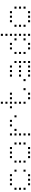

<svg xmlns="http://www.w3.org/2000/svg" viewBox="1758 -2470 685 4240"><g transform="rotate(-90 2100.0 -350.5)"><path d="M129 -473Q128 -473 128 -473Q128 -473 128 -472V-429Q128 -428 128 -428Q128 -428 129 -428H172Q173 -428 173 -428Q173 -428 173 -429V-472Q173 -473 173 -473Q173 -473 172 -473ZM229 -473Q228 -473 228 -473Q228 -473 228 -472V-429Q228 -428 228 -428Q228 -428 229 -428H272Q273 -428 273 -428Q273 -428 273 -429V-472Q273 -473 273 -473Q273 -473 272 -473ZM329 -473Q328 -473 328 -473Q328 -473 328 -472V-429Q328 -428 328 -428Q328 -428 329 -428H372Q373 -428 373 -428Q373 -428 373 -429V-472Q373 -473 373 -473Q373 -473 372 -473ZM29 -373Q28 -373 28 -373Q28 -373 28 -372V-329Q28 -328 28 -328Q28 -328 29 -328H72Q73 -328 73 -328Q73 -328 73 -329V-372Q73 -373 73 -373Q73 -373 72 -373ZM429 -373Q428 -373 428 -373Q428 -373 428 -372V-329Q428 -328 428 -328Q428 -328 429 -328H472Q473 -328 473 -328Q473 -328 473 -329V-372Q473 -373 473 -373Q473 -373 472 -373ZM29 -273Q28 -273 28 -273Q28 -273 28 -272V-229Q28 -228 28 -228Q28 -228 29 -228H72Q73 -228 73 -228Q73 -228 73 -229V-272Q73 -273 73 -273Q73 -273 72 -273ZM29 -173Q28 -173 28 -173Q28 -173 28 -172V-129Q28 -128 28 -128Q28 -128 29 -128H72Q73 -128 73 -128Q73 -128 73 -129V-172Q73 -173 73 -173Q73 -173 72 -173ZM429 -173Q428 -173 428 -173Q428 -173 428 -172V-129Q428 -128 428 -128Q428 -128 429 -128H472Q473 -128 473 -128Q473 -128 473 -129V-172Q473 -173 473 -173Q473 -173 472 -173ZM129 -73Q128 -73 128 -73Q128 -73 128 -72V-29Q128 -28 128 -28Q128 -28 129 -28H172Q173 -28 173 -28Q173 -28 173 -29V-72Q173 -73 173 -73Q173 -73 172 -73ZM229 -73Q228 -73 228 -73Q228 -73 228 -72V-29Q228 -28 228 -28Q228 -28 229 -28H272Q273 -28 273 -28Q273 -28 273 -29V-72Q273 -73 273 -73Q273 -73 272 -73ZM329 -73Q328 -73 328 -73Q328 -73 328 -72V-29Q328 -28 328 -28Q328 -28 329 -28H372Q373 -28 373 -28Q373 -28 373 -29V-72Q373 -73 373 -73Q373 -73 372 -73Z M729 -473Q728 -473 728 -473Q728 -473 728 -472V-429Q728 -428 728 -428Q728 -428 729 -428H772Q773 -428 773 -428Q773 -428 773 -429V-472Q773 -473 773 -473Q773 -473 772 -473ZM829 -473Q828 -473 828 -473Q828 -473 828 -472V-429Q828 -428 828 -428Q828 -428 829 -428H872Q873 -428 873 -428Q873 -428 873 -429V-472Q873 -473 873 -473Q873 -473 872 -473ZM929 -473Q928 -473 928 -473Q928 -473 928 -472V-429Q928 -428 928 -428Q928 -428 929 -428H972Q973 -428 973 -428Q973 -428 973 -429V-472Q973 -473 973 -473Q973 -473 972 -473ZM629 -373Q628 -373 628 -373Q628 -373 628 -372V-329Q628 -328 628 -328Q628 -328 629 -328H672Q673 -328 673 -328Q673 -328 673 -329V-372Q673 -373 673 -373Q673 -373 672 -373ZM1029 -373Q1028 -373 1028 -373Q1028 -373 1028 -372V-329Q1028 -328 1028 -328Q1028 -328 1029 -328H1072Q1073 -328 1073 -328Q1073 -328 1073 -329V-372Q1073 -373 1073 -373Q1073 -373 1072 -373ZM629 -273Q628 -273 628 -273Q628 -273 628 -272V-229Q628 -228 628 -228Q628 -228 629 -228H672Q673 -228 673 -228Q673 -228 673 -229V-272Q673 -273 673 -273Q673 -273 672 -273ZM1029 -273Q1028 -273 1028 -273Q1028 -273 1028 -272V-229Q1028 -228 1028 -228Q1028 -228 1029 -228H1072Q1073 -228 1073 -228Q1073 -228 1073 -229V-272Q1073 -273 1073 -273Q1073 -273 1072 -273ZM629 -173Q628 -173 628 -173Q628 -173 628 -172V-129Q628 -128 628 -128Q628 -128 629 -128H672Q673 -128 673 -128Q673 -128 673 -129V-172Q673 -173 673 -173Q673 -173 672 -173ZM1029 -173Q1028 -173 1028 -173Q1028 -173 1028 -172V-129Q1028 -128 1028 -128Q1028 -128 1029 -128H1072Q1073 -128 1073 -128Q1073 -128 1073 -129V-172Q1073 -173 1073 -173Q1073 -173 1072 -173ZM729 -73Q728 -73 728 -73Q728 -73 728 -72V-29Q728 -28 728 -28Q728 -28 729 -28H772Q773 -28 773 -28Q773 -28 773 -29V-72Q773 -73 773 -73Q773 -73 772 -73ZM829 -73Q828 -73 828 -73Q828 -73 828 -72V-29Q828 -28 828 -28Q828 -28 829 -28H872Q873 -28 873 -28Q873 -28 873 -29V-72Q873 -73 873 -73Q873 -73 872 -73ZM929 -73Q928 -73 928 -73Q928 -73 928 -72V-29Q928 -28 928 -28Q928 -28 929 -28H972Q973 -28 973 -28Q973 -28 973 -29V-72Q973 -73 973 -73Q973 -73 972 -73Z M1229 -473Q1228 -473 1228 -473Q1228 -473 1228 -472V-429Q1228 -428 1228 -428Q1228 -428 1229 -428H1272Q1273 -428 1273 -428Q1273 -428 1273 -429V-472Q1273 -473 1273 -473Q1273 -473 1272 -473ZM1429 -473Q1428 -473 1428 -473Q1428 -473 1428 -472V-429Q1428 -428 1428 -428Q1428 -428 1429 -428H1472Q1473 -428 1473 -428Q1473 -428 1473 -429V-472Q1473 -473 1473 -473Q1473 -473 1472 -473ZM1529 -473Q1528 -473 1528 -473Q1528 -473 1528 -472V-429Q1528 -428 1528 -428Q1528 -428 1529 -428H1572Q1573 -428 1573 -428Q1573 -428 1573 -429V-472Q1573 -473 1573 -473Q1573 -473 1572 -473ZM1229 -373Q1228 -373 1228 -373Q1228 -373 1228 -372V-329Q1228 -328 1228 -328Q1228 -328 1229 -328H1272Q1273 -328 1273 -328Q1273 -328 1273 -329V-372Q1273 -373 1273 -373Q1273 -373 1272 -373ZM1329 -373Q1328 -373 1328 -373Q1328 -373 1328 -372V-329Q1328 -328 1328 -328Q1328 -328 1329 -328H1372Q1373 -328 1373 -328Q1373 -328 1373 -329V-372Q1373 -373 1373 -373Q1373 -373 1372 -373ZM1629 -373Q1628 -373 1628 -373Q1628 -373 1628 -372V-329Q1628 -328 1628 -328Q1628 -328 1629 -328H1672Q1673 -328 1673 -328Q1673 -328 1673 -329V-372Q1673 -373 1673 -373Q1673 -373 1672 -373ZM1229 -273Q1228 -273 1228 -273Q1228 -273 1228 -272V-229Q1228 -228 1228 -228Q1228 -228 1229 -228H1272Q1273 -228 1273 -228Q1273 -228 1273 -229V-272Q1273 -273 1273 -273Q1273 -273 1272 -273ZM1229 -173Q1228 -173 1228 -173Q1228 -173 1228 -172V-129Q1228 -128 1228 -128Q1228 -128 1229 -128H1272Q1273 -128 1273 -128Q1273 -128 1273 -129V-172Q1273 -173 1273 -173Q1273 -173 1272 -173ZM1229 -73Q1228 -73 1228 -73Q1228 -73 1228 -72V-29Q1228 -28 1228 -28Q1228 -28 1229 -28H1272Q1273 -28 1273 -28Q1273 -28 1273 -29V-72Q1273 -73 1273 -73Q1273 -73 1272 -73Z M1929 -673Q1928 -673 1928 -673Q1928 -673 1928 -672V-629Q1928 -628 1928 -628Q1928 -628 1929 -628H1972Q1973 -628 1973 -628Q1973 -628 1973 -629V-672Q1973 -673 1973 -673Q1973 -673 1972 -673ZM1929 -573Q1928 -573 1928 -573Q1928 -573 1928 -572V-529Q1928 -528 1928 -528Q1928 -528 1929 -528H1972Q1973 -528 1973 -528Q1973 -528 1973 -529V-572Q1973 -573 1973 -573Q1973 -573 1972 -573ZM1829 -473Q1828 -473 1828 -473Q1828 -473 1828 -472V-429Q1828 -428 1828 -428Q1828 -428 1829 -428H1872Q1873 -428 1873 -428Q1873 -428 1873 -429V-472Q1873 -473 1873 -473Q1873 -473 1872 -473ZM1929 -473Q1928 -473 1928 -473Q1928 -473 1928 -472V-429Q1928 -428 1928 -428Q1928 -428 1929 -428H1972Q1973 -428 1973 -428Q1973 -428 1973 -429V-472Q1973 -473 1973 -473Q1973 -473 1972 -473ZM2029 -473Q2028 -473 2028 -473Q2028 -473 2028 -472V-429Q2028 -428 2028 -428Q2028 -428 2029 -428H2072Q2073 -428 2073 -428Q2073 -428 2073 -429V-472Q2073 -473 2073 -473Q2073 -473 2072 -473ZM2129 -473Q2128 -473 2128 -473Q2128 -473 2128 -472V-429Q2128 -428 2128 -428Q2128 -428 2129 -428H2172Q2173 -428 2173 -428Q2173 -428 2173 -429V-472Q2173 -473 2173 -473Q2173 -473 2172 -473ZM1929 -373Q1928 -373 1928 -373Q1928 -373 1928 -372V-329Q1928 -328 1928 -328Q1928 -328 1929 -328H1972Q1973 -328 1973 -328Q1973 -328 1973 -329V-372Q1973 -373 1973 -373Q1973 -373 1972 -373ZM1929 -273Q1928 -273 1928 -273Q1928 -273 1928 -272V-229Q1928 -228 1928 -228Q1928 -228 1929 -228H1972Q1973 -228 1973 -228Q1973 -228 1973 -229V-272Q1973 -273 1973 -273Q1973 -273 1972 -273ZM1929 -173Q1928 -173 1928 -173Q1928 -173 1928 -172V-129Q1928 -128 1928 -128Q1928 -128 1929 -128H1972Q1973 -128 1973 -128Q1973 -128 1973 -129V-172Q1973 -173 1973 -173Q1973 -173 1972 -173ZM2229 -173Q2228 -173 2228 -173Q2228 -173 2228 -172V-129Q2228 -128 2228 -128Q2228 -128 2229 -128H2272Q2273 -128 2273 -128Q2273 -128 2273 -129V-172Q2273 -173 2273 -173Q2273 -173 2272 -173ZM2029 -73Q2028 -73 2028 -73Q2028 -73 2028 -72V-29Q2028 -28 2028 -28Q2028 -28 2029 -28H2072Q2073 -28 2073 -28Q2073 -28 2073 -29V-72Q2073 -73 2073 -73Q2073 -73 2072 -73ZM2129 -73Q2128 -73 2128 -73Q2128 -73 2128 -72V-29Q2128 -28 2128 -28Q2128 -28 2129 -28H2172Q2173 -28 2173 -28Q2173 -28 2173 -29V-72Q2173 -73 2173 -73Q2173 -73 2172 -73Z M2529 -473Q2528 -473 2528 -473Q2528 -473 2528 -472V-429Q2528 -428 2528 -428Q2528 -428 2529 -428H2572Q2573 -428 2573 -428Q2573 -428 2573 -429V-472Q2573 -473 2573 -473Q2573 -473 2572 -473ZM2629 -473Q2628 -473 2628 -473Q2628 -473 2628 -472V-429Q2628 -428 2628 -428Q2628 -428 2629 -428H2672Q2673 -428 2673 -428Q2673 -428 2673 -429V-472Q2673 -473 2673 -473Q2673 -473 2672 -473ZM2729 -473Q2728 -473 2728 -473Q2728 -473 2728 -472V-429Q2728 -428 2728 -428Q2728 -428 2729 -428H2772Q2773 -428 2773 -428Q2773 -428 2773 -429V-472Q2773 -473 2773 -473Q2773 -473 2772 -473ZM2829 -373Q2828 -373 2828 -373Q2828 -373 2828 -372V-329Q2828 -328 2828 -328Q2828 -328 2829 -328H2872Q2873 -328 2873 -328Q2873 -328 2873 -329V-372Q2873 -373 2873 -373Q2873 -373 2872 -373ZM2529 -273Q2528 -273 2528 -273Q2528 -273 2528 -272V-229Q2528 -228 2528 -228Q2528 -228 2529 -228H2572Q2573 -228 2573 -228Q2573 -228 2573 -229V-272Q2573 -273 2573 -273Q2573 -273 2572 -273ZM2629 -273Q2628 -273 2628 -273Q2628 -273 2628 -272V-229Q2628 -228 2628 -228Q2628 -228 2629 -228H2672Q2673 -228 2673 -228Q2673 -228 2673 -229V-272Q2673 -273 2673 -273Q2673 -273 2672 -273ZM2729 -273Q2728 -273 2728 -273Q2728 -273 2728 -272V-229Q2728 -228 2728 -228Q2728 -228 2729 -228H2772Q2773 -228 2773 -228Q2773 -228 2773 -229V-272Q2773 -273 2773 -273Q2773 -273 2772 -273ZM2829 -273Q2828 -273 2828 -273Q2828 -273 2828 -272V-229Q2828 -228 2828 -228Q2828 -228 2829 -228H2872Q2873 -228 2873 -228Q2873 -228 2873 -229V-272Q2873 -273 2873 -273Q2873 -273 2872 -273ZM2429 -173Q2428 -173 2428 -173Q2428 -173 2428 -172V-129Q2428 -128 2428 -128Q2428 -128 2429 -128H2472Q2473 -128 2473 -128Q2473 -128 2473 -129V-172Q2473 -173 2473 -173Q2473 -173 2472 -173ZM2829 -173Q2828 -173 2828 -173Q2828 -173 2828 -172V-129Q2828 -128 2828 -128Q2828 -128 2829 -128H2872Q2873 -128 2873 -128Q2873 -128 2873 -129V-172Q2873 -173 2873 -173Q2873 -173 2872 -173ZM2529 -73Q2528 -73 2528 -73Q2528 -73 2528 -72V-29Q2528 -28 2528 -28Q2528 -28 2529 -28H2572Q2573 -28 2573 -28Q2573 -28 2573 -29V-72Q2573 -73 2573 -73Q2573 -73 2572 -73ZM2629 -73Q2628 -73 2628 -73Q2628 -73 2628 -72V-29Q2628 -28 2628 -28Q2628 -28 2629 -28H2672Q2673 -28 2673 -28Q2673 -28 2673 -29V-72Q2673 -73 2673 -73Q2673 -73 2672 -73ZM2729 -73Q2728 -73 2728 -73Q2728 -73 2728 -72V-29Q2728 -28 2728 -28Q2728 -28 2729 -28H2772Q2773 -28 2773 -28Q2773 -28 2773 -29V-72Q2773 -73 2773 -73Q2773 -73 2772 -73ZM2829 -73Q2828 -73 2828 -73Q2828 -73 2828 -72V-29Q2828 -28 2828 -28Q2828 -28 2829 -28H2872Q2873 -28 2873 -28Q2873 -28 2873 -29V-72Q2873 -73 2873 -73Q2873 -73 2872 -73Z M3429 -673Q3428 -673 3428 -673Q3428 -673 3428 -672V-629Q3428 -628 3428 -628Q3428 -628 3429 -628H3472Q3473 -628 3473 -628Q3473 -628 3473 -629V-672Q3473 -673 3473 -673Q3473 -673 3472 -673ZM3429 -573Q3428 -573 3428 -573Q3428 -573 3428 -572V-529Q3428 -528 3428 -528Q3428 -528 3429 -528H3472Q3473 -528 3473 -528Q3473 -528 3473 -529V-572Q3473 -573 3473 -573Q3473 -573 3472 -573ZM3129 -473Q3128 -473 3128 -473Q3128 -473 3128 -472V-429Q3128 -428 3128 -428Q3128 -428 3129 -428H3172Q3173 -428 3173 -428Q3173 -428 3173 -429V-472Q3173 -473 3173 -473Q3173 -473 3172 -473ZM3229 -473Q3228 -473 3228 -473Q3228 -473 3228 -472V-429Q3228 -428 3228 -428Q3228 -428 3229 -428H3272Q3273 -428 3273 -428Q3273 -428 3273 -429V-472Q3273 -473 3273 -473Q3273 -473 3272 -473ZM3429 -473Q3428 -473 3428 -473Q3428 -473 3428 -472V-429Q3428 -428 3428 -428Q3428 -428 3429 -428H3472Q3473 -428 3473 -428Q3473 -428 3473 -429V-472Q3473 -473 3473 -473Q3473 -473 3472 -473ZM3029 -373Q3028 -373 3028 -373Q3028 -373 3028 -372V-329Q3028 -328 3028 -328Q3028 -328 3029 -328H3072Q3073 -328 3073 -328Q3073 -328 3073 -329V-372Q3073 -373 3073 -373Q3073 -373 3072 -373ZM3329 -373Q3328 -373 3328 -373Q3328 -373 3328 -372V-329Q3328 -328 3328 -328Q3328 -328 3329 -328H3372Q3373 -328 3373 -328Q3373 -328 3373 -329V-372Q3373 -373 3373 -373Q3373 -373 3372 -373ZM3429 -373Q3428 -373 3428 -373Q3428 -373 3428 -372V-329Q3428 -328 3428 -328Q3428 -328 3429 -328H3472Q3473 -328 3473 -328Q3473 -328 3473 -329V-372Q3473 -373 3473 -373Q3473 -373 3472 -373ZM3029 -273Q3028 -273 3028 -273Q3028 -273 3028 -272V-229Q3028 -228 3028 -228Q3028 -228 3029 -228H3072Q3073 -228 3073 -228Q3073 -228 3073 -229V-272Q3073 -273 3073 -273Q3073 -273 3072 -273ZM3429 -273Q3428 -273 3428 -273Q3428 -273 3428 -272V-229Q3428 -228 3428 -228Q3428 -228 3429 -228H3472Q3473 -228 3473 -228Q3473 -228 3473 -229V-272Q3473 -273 3473 -273Q3473 -273 3472 -273ZM3029 -173Q3028 -173 3028 -173Q3028 -173 3028 -172V-129Q3028 -128 3028 -128Q3028 -128 3029 -128H3072Q3073 -128 3073 -128Q3073 -128 3073 -129V-172Q3073 -173 3073 -173Q3073 -173 3072 -173ZM3329 -173Q3328 -173 3328 -173Q3328 -173 3328 -172V-129Q3328 -128 3328 -128Q3328 -128 3329 -128H3372Q3373 -128 3373 -128Q3373 -128 3373 -129V-172Q3373 -173 3373 -173Q3373 -173 3372 -173ZM3429 -173Q3428 -173 3428 -173Q3428 -173 3428 -172V-129Q3428 -128 3428 -128Q3428 -128 3429 -128H3472Q3473 -128 3473 -128Q3473 -128 3473 -129V-172Q3473 -173 3473 -173Q3473 -173 3472 -173ZM3129 -73Q3128 -73 3128 -73Q3128 -73 3128 -72V-29Q3128 -28 3128 -28Q3128 -28 3129 -28H3172Q3173 -28 3173 -28Q3173 -28 3173 -29V-72Q3173 -73 3173 -73Q3173 -73 3172 -73ZM3229 -73Q3228 -73 3228 -73Q3228 -73 3228 -72V-29Q3228 -28 3228 -28Q3228 -28 3229 -28H3272Q3273 -28 3273 -28Q3273 -28 3273 -29V-72Q3273 -73 3273 -73Q3273 -73 3272 -73ZM3429 -73Q3428 -73 3428 -73Q3428 -73 3428 -72V-29Q3428 -28 3428 -28Q3428 -28 3429 -28H3472Q3473 -28 3473 -28Q3473 -28 3473 -29V-72Q3473 -73 3473 -73Q3473 -73 3472 -73Z M3729 -473Q3728 -473 3728 -473Q3728 -473 3728 -472V-429Q3728 -428 3728 -428Q3728 -428 3729 -428H3772Q3773 -428 3773 -428Q3773 -428 3773 -429V-472Q3773 -473 3773 -473Q3773 -473 3772 -473ZM3829 -473Q3828 -473 3828 -473Q3828 -473 3828 -472V-429Q3828 -428 3828 -428Q3828 -428 3829 -428H3872Q3873 -428 3873 -428Q3873 -428 3873 -429V-472Q3873 -473 3873 -473Q3873 -473 3872 -473ZM3929 -473Q3928 -473 3928 -473Q3928 -473 3928 -472V-429Q3928 -428 3928 -428Q3928 -428 3929 -428H3972Q3973 -428 3973 -428Q3973 -428 3973 -429V-472Q3973 -473 3973 -473Q3973 -473 3972 -473ZM3629 -373Q3628 -373 3628 -373Q3628 -373 3628 -372V-329Q3628 -328 3628 -328Q3628 -328 3629 -328H3672Q3673 -328 3673 -328Q3673 -328 3673 -329V-372Q3673 -373 3673 -373Q3673 -373 3672 -373ZM4029 -373Q4028 -373 4028 -373Q4028 -373 4028 -372V-329Q4028 -328 4028 -328Q4028 -328 4029 -328H4072Q4073 -328 4073 -328Q4073 -328 4073 -329V-372Q4073 -373 4073 -373Q4073 -373 4072 -373ZM3629 -273Q3628 -273 3628 -273Q3628 -273 3628 -272V-229Q3628 -228 3628 -228Q3628 -228 3629 -228H3672Q3673 -228 3673 -228Q3673 -228 3673 -229V-272Q3673 -273 3673 -273Q3673 -273 3672 -273ZM4029 -273Q4028 -273 4028 -273Q4028 -273 4028 -272V-229Q4028 -228 4028 -228Q4028 -228 4029 -228H4072Q4073 -228 4073 -228Q4073 -228 4073 -229V-272Q4073 -273 4073 -273Q4073 -273 4072 -273ZM3629 -173Q3628 -173 3628 -173Q3628 -173 3628 -172V-129Q3628 -128 3628 -128Q3628 -128 3629 -128H3672Q3673 -128 3673 -128Q3673 -128 3673 -129V-172Q3673 -173 3673 -173Q3673 -173 3672 -173ZM4029 -173Q4028 -173 4028 -173Q4028 -173 4028 -172V-129Q4028 -128 4028 -128Q4028 -128 4029 -128H4072Q4073 -128 4073 -128Q4073 -128 4073 -129V-172Q4073 -173 4073 -173Q4073 -173 4072 -173ZM3729 -73Q3728 -73 3728 -73Q3728 -73 3728 -72V-29Q3728 -28 3728 -28Q3728 -28 3729 -28H3772Q3773 -28 3773 -28Q3773 -28 3773 -29V-72Q3773 -73 3773 -73Q3773 -73 3772 -73ZM3829 -73Q3828 -73 3828 -73Q3828 -73 3828 -72V-29Q3828 -28 3828 -28Q3828 -28 3829 -28H3872Q3873 -28 3873 -28Q3873 -28 3873 -29V-72Q3873 -73 3873 -73Q3873 -73 3872 -73ZM3929 -73Q3928 -73 3928 -73Q3928 -73 3928 -72V-29Q3928 -28 3928 -28Q3928 -28 3929 -28H3972Q3973 -28 3973 -28Q3973 -28 3973 -29V-72Q3973 -73 3973 -73Q3973 -73 3972 -73Z"/></g></svg>

Font: Doto Light
Style: Regular
Weight: 300
Monospace: yes
Version: Version 1.000